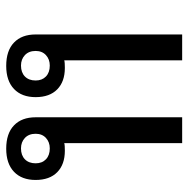

<svg xmlns="http://www.w3.org/2000/svg" viewBox="-14 -574 598 609"><g transform="rotate(90 284.5 -270.0)"><path d="M171.9 -549.3V-175.3Q174.3 -176.3 181.9 -176.8Q189.5 -177.2 195.8 -177.2Q239.3 -177.2 263.9 -153.1Q288.6 -128.9 288.6 -84.5Q288.6 -40.5 262.7 -15.9Q236.8 8.8 189.5 8.8Q141.1 8.8 115.5 -15.9Q89.8 -40.5 89.8 -84.5V-549.3ZM235.8 -84.5Q235.8 -105 223.1 -117.2Q210.4 -129.4 188.5 -129.4Q168.5 -129.4 155.3 -117.2Q142.1 -105 142.1 -84.5Q142.1 -63 155.3 -50.5Q168.5 -38.1 188.5 -38.1Q210.4 -38.1 223.1 -50.5Q235.8 -63 235.8 -84.5ZM434.6 -549.3V-175.3Q437 -176.3 444.6 -176.8Q452.1 -177.2 458.5 -177.2Q502 -177.2 526.6 -153.1Q551.3 -128.9 551.3 -84.5Q551.3 -40.5 525.4 -15.9Q499.5 8.8 452.1 8.8Q403.8 8.8 378.2 -15.9Q352.5 -40.5 352.5 -84.5V-549.3ZM498.5 -84.5Q498.5 -105 485.8 -117.2Q473.1 -129.4 451.2 -129.4Q431.2 -129.4 418 -117.2Q404.8 -105 404.8 -84.5Q404.8 -63 418 -50.5Q431.2 -38.1 451.2 -38.1Q473.1 -38.1 485.8 -50.5Q498.5 -63 498.5 -84.5Z"/></g></svg>

Font: Noboto
Style: Regular
Weight: 400
Designer: Google
Version: Version 2.001101; 2014